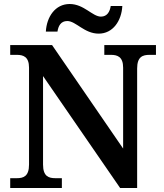

<svg xmlns="http://www.w3.org/2000/svg" viewBox="-20 -939 820 959"><path d="M473 -771C544 -771 587 -835 591 -909H533C529 -882 516 -856 484 -856C442 -856 399 -919 328 -919C256 -919 213 -855 209 -781H267C271 -808 283 -834 316 -834C359 -834 401 -771 473 -771ZM31 0H289V-49H257C223 -49 195 -58 195 -117V-559L580 0H665V-597C665 -656 693 -665 727 -665H759V-714H501V-665H534C566 -665 595 -656 595 -601V-197L240 -714H31V-665H64C96 -665 125 -656 125 -601V-117C125 -58 97 -49 64 -49H31Z"/></svg>

Font: Noto Serif Oriya SemiBold
Style: Regular
Weight: 600
Designer: David Williams
Foundry: Google LLC, David Williams
Version: Version 1.051